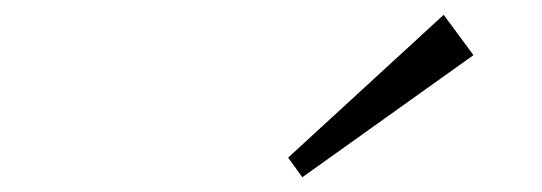

<svg xmlns="http://www.w3.org/2000/svg" viewBox="-20 -933 728 258"><path d="M576.2 -913.1 616.2 -858.9 386.2 -694.8 367.2 -721.2Z"/></svg>

Font: Sinkin Sans 300 Light Italic
Style: Regular
Weight: 300
Italic angle: -112°
Designer: Keith Bates
Foundry: K-Type
Version: Sinkin Sans (version 1.0)  by Keith Bates   •   © 2014   www